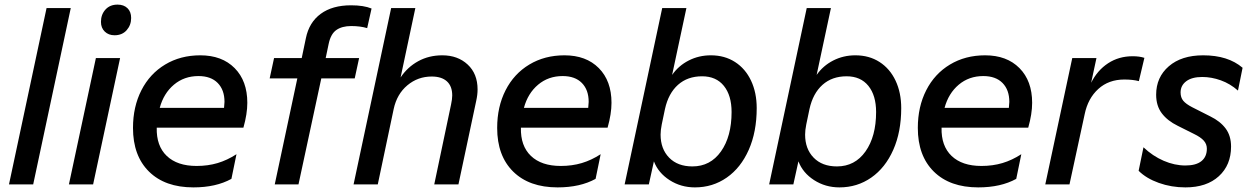

<svg xmlns="http://www.w3.org/2000/svg" viewBox="-20 -800 5427 833"><path d="M182 -765H287L124 0H19Z M396 -548H501L384 0H279ZM418 -705Q418 -737 437.5 -758.5Q457 -780 490 -780Q517 -780 533 -764.5Q549 -749 549 -722Q549 -691 529.5 -669Q510 -647 477 -647Q451 -647 434.5 -663Q418 -679 418 -705Z M557 -245Q557 -337 593.5 -408.5Q630 -480 696.5 -520Q763 -560 849 -560Q943 -560 998 -504.5Q1053 -449 1053 -354Q1053 -306 1036 -246H660Q658 -167 703.5 -123.5Q749 -80 833 -80Q882 -80 924 -92.5Q966 -105 1006 -131L984 -24Q917 13 819 13Q696 13 626.5 -55.5Q557 -124 557 -245ZM952 -332Q954 -350 954 -358Q954 -410 924.5 -440Q895 -470 841 -470Q779 -470 734.5 -432.5Q690 -395 673 -332Z M1503 -777Q1558 -777 1592 -763L1573 -678Q1543 -687 1504 -687Q1464 -687 1439.5 -670Q1415 -653 1406 -610L1393 -548H1538L1519 -460H1374L1275 0H1172L1270 -460H1150L1169 -548H1289L1307 -634Q1321 -703 1371.5 -740Q1422 -777 1503 -777Z M1677 -765H1782L1718 -464Q1748 -509 1794.5 -534.5Q1841 -560 1899 -560Q1966 -560 2009 -520Q2052 -480 2052 -412Q2052 -389 2046 -362L1969 0H1864L1937 -347Q1942 -370 1942 -386Q1942 -426 1919 -447Q1896 -468 1853 -468Q1793 -468 1747.5 -430Q1702 -392 1688 -327L1619 0H1514Z M2137 -245Q2137 -337 2173.5 -408.5Q2210 -480 2276.5 -520Q2343 -560 2429 -560Q2523 -560 2578 -504.5Q2633 -449 2633 -354Q2633 -306 2616 -246H2240Q2238 -167 2283.5 -123.5Q2329 -80 2413 -80Q2462 -80 2504 -92.5Q2546 -105 2586 -131L2564 -24Q2497 13 2399 13Q2276 13 2206.5 -55.5Q2137 -124 2137 -245ZM2532 -332Q2534 -350 2534 -358Q2534 -410 2504.5 -440Q2475 -470 2421 -470Q2359 -470 2314.5 -432.5Q2270 -395 2253 -332Z M2817 -100 2795 0H2690L2853 -765H2958L2896 -475Q2924 -515 2968 -537.5Q3012 -560 3064 -560Q3124 -560 3169 -531Q3214 -502 3238.5 -450Q3263 -398 3263 -331Q3263 -228 3228.5 -150Q3194 -72 3133 -29.5Q3072 13 2995 13Q2934 13 2885 -18.5Q2836 -50 2817 -100ZM2846 -216Q2846 -154 2883 -116Q2920 -78 2984 -78Q3062 -78 3108 -143Q3154 -208 3154 -314Q3154 -386 3120.5 -427.5Q3087 -469 3026 -469Q2963 -469 2921.5 -432Q2880 -395 2865 -327L2851 -260Q2846 -235 2846 -216Z M3444 -100 3422 0H3317L3480 -765H3585L3523 -475Q3551 -515 3595 -537.5Q3639 -560 3691 -560Q3751 -560 3796 -531Q3841 -502 3865.5 -450Q3890 -398 3890 -331Q3890 -228 3855.5 -150Q3821 -72 3760 -29.5Q3699 13 3622 13Q3561 13 3512 -18.5Q3463 -50 3444 -100ZM3473 -216Q3473 -154 3510 -116Q3547 -78 3611 -78Q3689 -78 3735 -143Q3781 -208 3781 -314Q3781 -386 3747.5 -427.5Q3714 -469 3653 -469Q3590 -469 3548.5 -432Q3507 -395 3492 -327L3478 -260Q3473 -235 3473 -216Z M3962 -245Q3962 -337 3998.5 -408.5Q4035 -480 4101.5 -520Q4168 -560 4254 -560Q4348 -560 4403 -504.5Q4458 -449 4458 -354Q4458 -306 4441 -246H4065Q4063 -167 4108.5 -123.5Q4154 -80 4238 -80Q4287 -80 4329 -92.5Q4371 -105 4411 -131L4389 -24Q4322 13 4224 13Q4101 13 4031.5 -55.5Q3962 -124 3962 -245ZM4357 -332Q4359 -350 4359 -358Q4359 -410 4329.5 -440Q4300 -470 4246 -470Q4184 -470 4139.5 -432.5Q4095 -395 4078 -332Z M4632 -548H4737L4714 -441Q4741 -495 4787.5 -525.5Q4834 -556 4894 -556Q4924 -556 4945 -549L4921 -448Q4895 -455 4858 -455Q4790 -455 4745 -414Q4700 -373 4686 -305L4620 0H4515Z M4920 -59 4941 -161Q4981 -123 5028.5 -102.5Q5076 -82 5123 -82Q5169 -82 5192.5 -101Q5216 -120 5216 -155Q5216 -175 5202.5 -190Q5189 -205 5160 -219L5090 -254Q5045 -276 5020.5 -308.5Q4996 -341 4996 -389Q4996 -465 5051 -512.5Q5106 -560 5200 -560Q5308 -560 5371 -506L5351 -407Q5317 -437 5276.5 -451.5Q5236 -466 5196 -466Q5151 -466 5126.5 -447.5Q5102 -429 5102 -399Q5102 -377 5113.5 -363Q5125 -349 5152 -335L5231 -295Q5274 -274 5297.5 -242.5Q5321 -211 5321 -164Q5321 -84 5268 -35.5Q5215 13 5123 13Q5062 13 5007.5 -6.5Q4953 -26 4920 -59Z"/></svg>

Font: Application Medium
Style: Italic
Weight: 500
Italic angle: -12°
Designer: Wei Huang
Foundry: Wei Huang
Version: Version 0.012